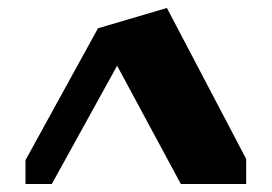

<svg xmlns="http://www.w3.org/2000/svg" viewBox="-20 -753 682 482"><path d="M598 -291H434L274 -588L110 -291H44V-351L226 -682L399 -733L598 -354Z"/></svg>

Font: Inknut Antiqua
Style: Bold
Weight: 700
Designer: Claus Eggers Sørensen
Foundry: Claus Eggers Sørensen
Version: Version 1.003; ttfautohint (v1.8.2) -l 8 -r 50 -G 200 -x 14 